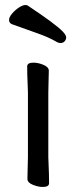

<svg xmlns="http://www.w3.org/2000/svg" viewBox="-20 -733 303 763"><path d="M81 -713Q87 -713 90 -711Q203 -636 230 -607Q243 -593 243 -584.5Q243 -576 237 -569Q231 -562 220 -562Q213 -562 206 -566Q172 -586 125 -602L27 -637Q16 -642 16 -653.5Q16 -665 28 -679Q40 -693 55 -703Q70 -713 81 -713ZM91 -108V-365Q91 -375 90 -395Q88 -436 88 -469Q88 -484 113 -484Q131 -484 151 -476Q174 -467 174 -452Q174 -444 173 -410Q172 -376 172 -365V-108Q172 -103 173 -82Q175 -41 175 -5Q175 10 150 10Q133 10 112 2Q89 -7 89 -22Q89 -31 90 -66.5Q91 -102 91 -108Z"/></svg>

Font: Moon Stars Kai
Style: Bold
Weight: 700
Designer: GuiWonder
Version: Version 1.101